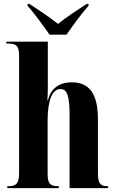

<svg xmlns="http://www.w3.org/2000/svg" viewBox="-20 -976 603 996"><path d="M237 -796H325C356 -841 405 -908 439 -946V-956H430C390 -930 325 -888 281 -852C236 -888 172 -930 132 -956H123V-946C157 -908 206 -841 237 -796ZM18 0H285V-10H281C239 -10 227 -25 227 -76V-350C227 -458 252 -514 293 -514C329 -514 341 -479 341 -376V0H541V-10H538C499 -10 488 -26 488 -80V-358C488 -491 442 -549 353 -549C282 -549 243 -513 228 -455H226C228 -486 228 -511 228 -539V-760H13V-750H25C67 -750 79 -735 79 -685V-79C79 -25 66 -10 21 -10H18Z"/></svg>

Font: Noto Serif Display Condensed Extra
Style: Regular
Weight: 800
Width: 3
Designer: Monotype Design Team
Foundry: Monotype Imaging Inc.
Version: Version 1.900